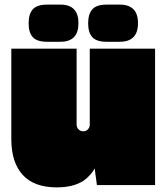

<svg xmlns="http://www.w3.org/2000/svg" viewBox="-20 -802 721 832"><path d="M369 -591H652V0H400L390 -73Q386 -62 372 -46Q358 -30 342 -19Q298 10 226 10Q128 10 78.5 -44Q29 -98 29 -200V-591H312V-262Q312 -250 320.5 -241.5Q329 -233 341 -233Q353 -233 361 -241.5Q369 -250 369 -262ZM242 -621H184Q140 -621 122 -641Q104 -661 104 -701Q104 -741 122 -761.5Q140 -782 184 -782H242Q320 -782 320 -701.5Q320 -621 242 -621ZM499 -621H442Q398 -621 380 -641Q362 -661 362 -701Q362 -741 380 -761.5Q398 -782 442 -782H499Q578 -782 578 -701.5Q578 -621 499 -621Z"/></svg>

Font: Erica One
Style: Regular
Weight: 400
Designer: Miguel Hernandez
Foundry: Miguel Hernandez
Version: Version 1.003